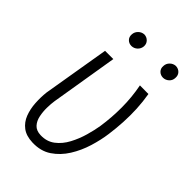

<svg xmlns="http://www.w3.org/2000/svg" viewBox="-216 -795 890 890"><g transform="rotate(45 228.5 -350.5)"><path d="M110.8 -528.3H165L110.4 -197.3Q107.4 -177.7 106.9 -151.4Q106.4 -125 111.6 -99.9Q116.7 -74.7 131.8 -58.1Q147 -41.5 175.8 -40.5Q216.8 -39.1 246.3 -61.5Q275.9 -84 295.2 -120.4Q314.5 -156.7 325.7 -196.3Q336.9 -235.8 341.8 -267.1Q351.6 -332 351.3 -398.2Q351.1 -464.4 338.4 -529.3L394.5 -528.8Q401.9 -485.4 404.1 -441.9Q406.2 -398.4 403.8 -354.5Q401.4 -310.5 395.5 -268.1Q389.6 -223.6 374.5 -174.3Q359.4 -125 333 -82.8Q306.6 -40.5 267.6 -14.2Q228.5 12.2 173.3 10.3Q130.9 8.8 105.5 -10.5Q80.1 -29.8 68.1 -61Q56.2 -92.3 54 -128.7Q51.8 -165 55.7 -199.7ZM144.5 -669.9Q145.5 -686.5 157.5 -698.2Q169.4 -710 186 -710.9Q202.1 -710.4 213.4 -699Q224.6 -687.5 223.6 -670.4Q222.2 -653.8 210.2 -642.3Q198.2 -630.9 181.6 -630.4Q164.6 -630.4 153.8 -641.6Q143.1 -652.8 144.5 -669.9ZM351.6 -669.4Q352.1 -686 364 -698Q376 -710 392.6 -710.9Q409.7 -710.4 420.7 -699Q431.6 -687.5 430.2 -669.9Q429.7 -652.8 417.5 -641.6Q405.3 -630.4 389.2 -629.9Q372.1 -629.9 361.1 -641.1Q350.1 -652.3 351.6 -669.4Z"/></g></svg>

Font: Roboto Condensed Light
Style: Italic
Weight: 300
Italic angle: -12°
Designer: Christian Robertson
Foundry: Google
Version: Version 3.0; 2020